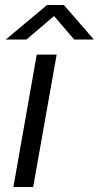

<svg xmlns="http://www.w3.org/2000/svg" viewBox="-20 -743 393 763"><path d="M2.9 -585.9 167 -723.1H233.9L353 -585.9H274.9L194.8 -679.2L85 -585.9ZM33.2 0 126 -525.9H205.1L111.8 0Z"/></svg>

Font: Archivo Expanded Light
Style: Italic
Weight: 300
Width: 7
Italic angle: -10°
Designer: Hector Gatti
Foundry: Omnibus-Type
Version: Version 2.001